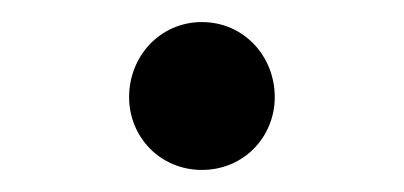

<svg xmlns="http://www.w3.org/2000/svg" viewBox="-20 -141 366 174"><path d="M163 13C201 13 229 -17 229 -53C229 -90 201 -121 163 -121C125 -121 97 -90 97 -53C97 -17 125 13 163 13Z"/></svg>

Font: Source Han Serif K
Style: Regular
Weight: 400
Designer: Ryoko NISHIZUKA 西塚涼子 (kana & ideographs); Frank Grießhammer (Latin, Greek & Cyrillic); Wenlong ZHANG 张文龙 (bopomofo); San
Foundry: Adobe Systems Incorporated
Version: Version 1.001;PS 1.001;hotconv 16.6.54;makeotf.lib2.5.65590